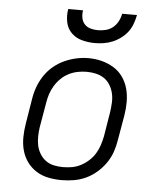

<svg xmlns="http://www.w3.org/2000/svg" viewBox="-54 -796 707 851"><g transform="rotate(5 300.0 -371.0)"><path d="M251 8Q221 8 191.5 2Q162 -4 138 -19.5Q114 -35 97.5 -58Q81 -81 73.5 -109Q66 -137 66.5 -167.5Q67 -198 72 -228L90 -338Q94 -365 103.5 -391.5Q113 -418 129 -442.5Q145 -467 167.5 -486Q190 -505 216 -517Q242 -529 269.5 -535Q297 -541 324 -541Q355 -541 383.5 -533.5Q412 -526 436.5 -511Q461 -496 477.5 -472.5Q494 -449 501.5 -421Q509 -393 509 -362.5Q509 -332 504 -302L485 -192Q481 -165 472 -138.5Q463 -112 446.5 -88Q430 -64 407.5 -44.5Q385 -25 359 -13Q333 -1 305.5 3.5Q278 8 251 8ZM252 -50Q273 -50 293 -53.5Q313 -57 332 -67Q351 -77 367 -91.5Q383 -106 394 -124Q405 -142 411.5 -162Q418 -182 422 -202L440 -312Q443 -333 444 -354Q445 -375 440.5 -394.5Q436 -414 425.5 -431.5Q415 -449 398.5 -460Q382 -471 362 -475.5Q342 -480 321 -480Q301 -480 281 -476Q261 -472 242 -462.5Q223 -453 207.5 -438Q192 -423 181 -405Q170 -387 163.5 -367.5Q157 -348 154 -328L135 -218Q132 -198 131.5 -177Q131 -156 135 -136.5Q139 -117 149.5 -99.5Q160 -82 175.5 -70.5Q191 -59 211 -54.5Q231 -50 252 -50ZM345 -610Q316 -610 288 -617.5Q260 -625 240.5 -644.5Q221 -664 215.5 -692.5Q210 -721 215 -750H281Q278 -733 281 -716.5Q284 -700 294.5 -688.5Q305 -677 321 -672.5Q337 -668 354 -668Q372 -668 389.5 -672.5Q407 -677 421 -688.5Q435 -700 443.5 -716.5Q452 -733 455 -750H521Q517 -730 510 -710.5Q503 -691 490.5 -674.5Q478 -658 460.5 -645Q443 -632 423.5 -624Q404 -616 384 -613Q364 -610 345 -610Z"/></g></svg>

Font: Iosevka Curly Slab LtExObl
Style: Regular
Weight: 300
Width: 7
Italic angle: -9°
Monospace: yes
Designer: Belleve Invis
Foundry: Belleve Invis
Version: Version 11.1.0; ttfautohint (v1.8.3)